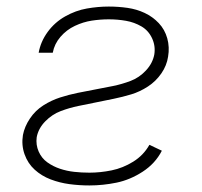

<svg xmlns="http://www.w3.org/2000/svg" viewBox="-20 -558 616 586"><path d="M253 8Q294 8 335.5 -0.5Q377 -9 415.5 -34Q454 -59 474 -98L436 -116Q418 -84 386.5 -64.5Q355 -45 320.5 -38Q286 -31 253 -31Q229 -31 206.5 -33.5Q184 -36 163 -43Q142 -50 124.5 -62.5Q107 -75 98 -95.5Q89 -116 92 -139Q97 -166 118 -187.5Q139 -209 165.5 -219Q192 -229 219 -234.5Q246 -240 273 -245.5Q300 -251 327 -256.5Q354 -262 380.5 -270Q407 -278 431.5 -294Q456 -310 472.5 -334Q489 -358 493 -385Q498 -414 490.5 -441Q483 -468 464.5 -487.5Q446 -507 421.5 -518.5Q397 -530 369 -534Q341 -538 312 -538Q279 -538 245 -532Q211 -526 179 -508Q147 -490 125.5 -460.5Q104 -431 98 -397H141Q146 -424 164.5 -445.5Q183 -467 208.5 -479Q234 -491 260 -495Q286 -499 312 -499Q339 -499 364.5 -494.5Q390 -490 411.5 -477.5Q433 -465 444 -441.5Q455 -418 451 -392Q446 -365 425.5 -343Q405 -321 378.5 -311Q352 -301 325 -295.5Q298 -290 271 -285Q244 -280 217 -274.5Q190 -269 163.5 -260.5Q137 -252 112.5 -236.5Q88 -221 71.5 -196.5Q55 -172 50 -146Q45 -115 55 -87Q65 -59 86 -40Q107 -21 134.5 -10.5Q162 0 192 4Q222 8 253 8Z"/></svg>

Font: Iosevka Sparkle Extralight
Style: Italic
Weight: 200
Italic angle: -9°
Designer: Belleve Invis
Foundry: Belleve Invis
Version: Version 4.5.0; ttfautohint (v1.8.3)